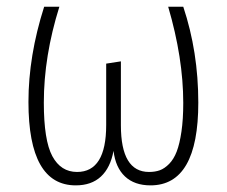

<svg xmlns="http://www.w3.org/2000/svg" viewBox="-20 -542 677 573"><path d="M526.9 -522Q571.8 -387.2 571.8 -235.8Q571.8 11.2 429.2 11.2Q381.3 11.2 353 -15.4Q324.7 -42 318.8 -91.8Q309.6 -41.5 281.2 -15.1Q252.9 11.2 206.1 11.2Q64.9 11.2 64.9 -237.8Q64.9 -375 111.8 -522H157.2Q110.8 -374 110.8 -235.8Q110.8 -123 136.2 -75.9Q161.6 -28.8 210 -28.8Q296.9 -28.8 296.9 -168.9V-352.1L340.8 -358.9V-168Q340.8 -28.8 424.8 -28.8Q442.9 -28.8 457 -33.9Q471.2 -39.1 484.9 -53Q498.5 -66.9 507.3 -89.6Q516.1 -112.3 521.5 -149.2Q526.9 -186 526.9 -234.9Q526.9 -368.7 481.9 -522Z"/></svg>

Font: Fira Sans Compressed ExtraLight
Style: Regular
Weight: 250
Width: 1
Designer: Carrois Corporate & Edenspiekermann AG
Foundry: Carrois Corporate GbR & Edenspiekermann AG
Version: Version 4.203;PS 004.203;hotconv 1.0.88;makeotf.lib2.5.64775